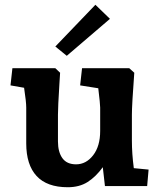

<svg xmlns="http://www.w3.org/2000/svg" viewBox="-20 -780 668 805"><path d="M90 -179V-329Q90 -353 81 -412L24 -422L32 -494H212L232 -475L229 -427Q223 -331 223 -299V-187Q223 -143 241.5 -117Q260 -91 299 -91Q341 -91 370.5 -129Q400 -167 400 -231V-329Q400 -344 392 -410L316 -422L324 -494H522L543 -475Q533 -340 533 -299V-190Q533 -136 541 -75L603 -69L597 0H420L411 -79Q382 -39 347.5 -17Q313 5 264 5Q177 5 133.5 -42Q90 -89 90 -179ZM212 -585 380 -760 441 -701 260 -546Z"/></svg>

Font: Andada Pro ExtraBold
Style: Regular
Weight: 800
Designer: Carolina Giovagnoli
Foundry: Huerta Tipografica
Version: Version 3.005; ttfautohint (v1.8.4)